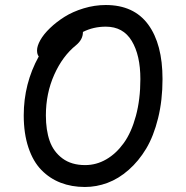

<svg xmlns="http://www.w3.org/2000/svg" viewBox="-20 -766 740 762"><path d="M316.9 -23.9Q264.2 -23.9 220.7 -40.8Q177.2 -57.6 144.3 -91.3Q111.3 -125 92.8 -180.4Q74.2 -235.8 74.2 -308.1Q74.2 -434.1 133.8 -542Q127 -550.3 127 -565.9Q127 -583.5 140.1 -606.9Q153.3 -630.4 178.5 -654.5Q203.6 -678.7 236.1 -699.2Q268.6 -719.7 312 -732.9Q355.5 -746.1 399.9 -746.1Q511.2 -746.1 568.1 -668.7Q625 -591.3 625 -452.1Q625 -368.2 607.4 -296.9Q589.8 -225.6 560.1 -176Q530.3 -126.5 490.5 -91.6Q450.7 -56.6 406.7 -40.3Q362.8 -23.9 316.9 -23.9ZM162.1 -308.1Q162.1 -249.5 177.2 -206.5Q192.4 -163.6 228 -137.2Q263.7 -110.8 317.9 -110.8Q362.3 -110.8 401.6 -133.5Q440.9 -156.2 471.2 -198.2Q501.5 -240.2 519.3 -305.9Q537.1 -371.6 537.1 -452.1Q537.1 -546.9 502.9 -603.5Q468.8 -660.2 399.9 -660.2Q350.6 -660.2 309.1 -639.2V-638.2Q309.1 -609.4 282.2 -586.9Q228.5 -543.9 195.3 -469.7Q162.1 -395.5 162.1 -308.1Z"/></svg>

Font: Shantell Sans Bouncy
Style: Regular
Weight: 400
Designer: Stephen Nixon, Anya Danilova, Shantell Martin
Foundry: Arrow Type
Version: Version 1.006;[9816181b4]